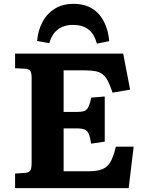

<svg xmlns="http://www.w3.org/2000/svg" viewBox="-20 -979 763 999"><path d="M58.5 0V-76L111 -79.5Q129 -81 136.7 -90Q144.5 -99 144.5 -131V-574Q144.5 -600 137.5 -610.2Q130.5 -620.5 109 -621.5L58.5 -624V-700H621L657 -512.5L565.5 -497Q553.5 -533.5 542 -556.2Q530.5 -579 515 -591.5Q499.5 -604 477 -608.5Q454.5 -613 420.5 -613H311V-396.5H379Q404.5 -396.5 418.3 -401.5Q432 -406.5 439.7 -422.3Q447.5 -438 455 -471L525 -477V-242L454 -231.5Q449.5 -265.5 441.7 -282.7Q434 -300 419.5 -305.5Q405 -311 377 -311H311V-88H440.5Q475.5 -88 499 -94.3Q522.5 -100.5 537.8 -114.8Q553 -129 563.5 -154Q574 -179 583 -216H675.5L649.5 0ZM362 -959Q420.5 -959 459.8 -934.3Q499 -909.5 521.3 -865.8Q543.5 -822 548.5 -765L484 -752Q470 -804 439 -826.8Q408 -849.5 360 -849.5Q312 -849.5 280.5 -825.3Q249 -801 236.5 -754L173 -766Q178 -821 201 -864.5Q224 -908 264.8 -933.5Q305.5 -959 362 -959Z"/></svg>

Font: Literata Variable Black
Style: Regular
Weight: 900
Designer: Latin by Veronika Burian and Jose Scaglione. Greek by Irene Vlachou. Cyrillic by Vera Evstafieva.
Foundry: TypeTogether
Version: Version 3.021